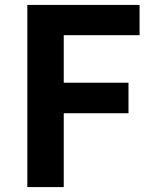

<svg xmlns="http://www.w3.org/2000/svg" viewBox="-20 -760 625 780"><path d="M547 -740H91V0H239V-300H502V-424H239V-617H547Z"/></svg>

Font: Spoqa Han Sans Neo Bold
Style: Bold
Weight: 700
Designer: [Spoqa Han Sans Neo] Dong-huui Kim  Younghwa Kang  Yujin Lee  [Noto Sans] Ryoko NISHIZUKA  (kana & ideographs); Paul D. 
Foundry: Spoqa (http://www.spoqa-han-sans.com)
Version: Version 1.100;hotconv 1.0.109;makeotfexe 2.5.65596